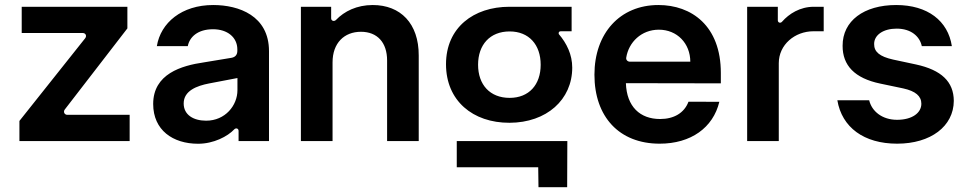

<svg xmlns="http://www.w3.org/2000/svg" viewBox="-20 -573 3935 780"><path d="M58.9 0H506.7V-106.5H253.6C241.8 -106.5 236.2 -118.6 242.9 -127.8L497.5 -457.7V-545.5H68.2V-438.9H316.1C328.1 -438.9 333.5 -427.2 326 -417.6L58.9 -81.7Z M784.8 11C848 11 904.8 -18.8 931.8 -47.6C938.2 -54.3 949.2 -51.8 949.2 -41.2V0H1072.8V-365.1C1072.8 -509.2 950.3 -552.6 846.2 -552.6C718 -552.6 632.8 -480.5 617.2 -385.7H742.9C750 -422.2 782.7 -454.2 845.5 -454.2C903.8 -454.2 943.9 -421.5 944.2 -372.9V-366.5C944.2 -351.6 936.8 -340.9 920.1 -338.1L808.2 -319.6C717.7 -306.5 602.3 -273.1 602.3 -150.6C602.3 -44.4 682.2 11 784.8 11ZM817.5 -82.7C766 -82.7 726.2 -106.2 726.2 -152.7C726.2 -204.5 779.8 -224.4 829.5 -234L944.6 -256V-206.7C944.6 -144.5 894.9 -82.7 817.5 -82.7Z M1331 -319.6C1331 -398.4 1378.6 -443.9 1446.4 -443.9C1512.8 -443.9 1552.6 -400.2 1552.6 -327.4V0H1681.1V-347.3C1681.5 -478 1606.9 -552.6 1494.3 -552.6C1429.3 -552.6 1378.6 -527 1345.2 -492.2C1337.7 -484.4 1325.3 -487.9 1325.3 -498.6V-545.5H1202.4V0H1331Z M2049.7 -74.2C2201 -74.6 2304.7 -168.3 2304.7 -298.3C2304.7 -351.2 2282.3 -397 2250 -434.7C2248.2 -440.7 2251.1 -446 2257.8 -446H2302.2V-545.5H2049.4C1904.1 -545.5 1791.9 -460.9 1791.9 -312.1C1791.9 -163.7 1900.9 -73.9 2049.7 -74.2ZM2050.4 -445.3C2128.9 -445.3 2176.5 -391.3 2176.5 -310C2176.5 -228.7 2128.9 -175.4 2050.4 -175.4C1970.5 -175.4 1922.2 -228.7 1922.2 -310C1922.2 -391.3 1970.5 -445.3 2050.4 -445.3ZM1835.6 106.5H2166.5L2167.6 187.5H2284.1L2284.8 0H1835.6Z M2654.8 -552.6C2498.6 -552.6 2394.9 -437.9 2394.9 -269.5C2394.9 -98.7 2495.4 10.7 2659.8 10.7C2786.9 10.7 2877.1 -54.3 2902.3 -159.4L2777 -159.8C2759.6 -113.6 2717.3 -89.5 2661.6 -89.5C2580.3 -89.5 2525.9 -139.6 2522.7 -235.1L2908.4 -234.4V-276.6C2908.4 -468.4 2789.1 -552.6 2654.8 -552.6ZM2784.4 -322.4H2539.1C2529.8 -322.4 2522.4 -329.5 2524.1 -339.1C2534.1 -401.6 2585.6 -452.4 2656.6 -452.4C2730.8 -452.4 2784.1 -396.7 2784.4 -322.4Z M3015.3 0H3143.8V-316.4C3143.8 -391.3 3208.8 -446 3284.8 -446H3326.3V-545.5H3286.2C3229.8 -545.5 3185.4 -517 3157 -484.7C3150.6 -477.3 3139.9 -480.8 3139.9 -490.4V-545.5H3015.3Z M3846.9 -385.7C3831.3 -488.3 3748.6 -552.6 3620.7 -552.6C3489.3 -552.6 3402.7 -487.9 3403.1 -387.1C3402.7 -307.5 3451.7 -255 3556.5 -233.3L3649.5 -213.8C3699.6 -202.8 3723 -182.5 3723 -151.6C3723 -114.3 3685.7 -86.3 3624.3 -86.3C3563.9 -86.3 3521.7 -120.7 3511 -165.8H3381.7C3400.2 -55.4 3489.7 10.7 3624.6 10.7C3761 10.7 3854.4 -60 3854.8 -163.4C3854.4 -241.1 3804.3 -288.7 3701.3 -311.1L3608.3 -331C3552.9 -343.4 3530.9 -362.6 3531.2 -394.2C3530.9 -431.1 3568.9 -456.7 3622.5 -456.7C3681.8 -456.7 3716.6 -424.7 3724.8 -385.7Z"/></svg>

Font: RA Gorm Semi Bold
Style: Regular
Weight: 600
Designer: Rasmus Andersson
Foundry: rsms
Version: Version 3.000;hotconv 1.0.109;makeotfexe 2.5.65596